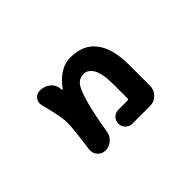

<svg xmlns="http://www.w3.org/2000/svg" viewBox="-73 -862 1147 1147"><g transform="rotate(-45 500.0 -289.0)"><path d="M536.1 -17.6Q511.7 -17.6 494.6 -35.2Q477.5 -52.7 477.5 -77.1Q477.5 -101.6 494.6 -118.7Q511.7 -135.7 536.1 -135.7H613.3Q623 -135.7 623 -145.5V-265.6Q623 -354.5 599.6 -395.5Q576.2 -434.6 539.1 -434.6Q506.8 -434.6 484.4 -409.2Q460.9 -381.8 436.5 -292Q417 -219.7 395.5 -91.8Q390.6 -59.6 366.2 -38.6Q341.8 -17.6 309.6 -17.6Q280.3 -17.6 260.7 -40Q245.1 -58.6 245.1 -82Q245.1 -86.9 245.1 -91.8Q266.6 -241.2 266.6 -297.9Q266.6 -303.7 266.6 -308.6Q263.7 -359.4 232.4 -477.5Q230.5 -486.3 230.5 -493.2Q230.5 -511.7 241.2 -526.4Q257.8 -548.8 286.1 -548.8Q320.3 -548.8 347.2 -529.3Q374 -509.8 379.9 -478.5Q380.9 -468.8 381.8 -460Q382.8 -457 385.3 -456.5Q387.7 -456.1 388.7 -458Q420.9 -502.9 458 -528.3Q502.9 -559.6 554.7 -559.6Q663.1 -559.6 716.8 -488.3Q771.5 -418 771.5 -278.3V-102.5Q771.5 -67.4 746.6 -42.5Q721.7 -17.6 686.5 -17.6Z"/></g></svg>

Font: Rounded-X Mgen+ 1mn bold
Style: Bold
Weight: 700
Designer: [Source Han Sans]
Ryoko NISHIZUKA  (kana & ideographs); Paul D. Hunt (Latin, Greek & Cyrillic); Wenlong ZHANG  (bopomofo
Version: Version 1.059.20150602